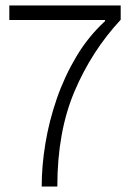

<svg xmlns="http://www.w3.org/2000/svg" viewBox="-20 -680 484 700"><path d="M132 0Q132 -75 145.5 -157Q159 -239 187 -320Q215 -401 258.5 -474Q302 -547 363 -603V-607H14V-660H420V-608Q314 -494 251.5 -346.5Q189 -199 189 0Z"/></svg>

Font: Bricolage Grotesque 48pt ExtraLight
Style: Regular
Weight: 200
Designer: Mathieu Triay
Foundry: Atelier Triay
Version: Version 1.000; ttfautohint (v1.8.4.7-5d5b);gftools[0.9.32]